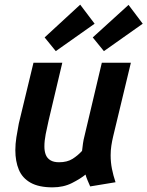

<svg xmlns="http://www.w3.org/2000/svg" viewBox="-20 -794 634 826"><path d="M206 12Q147 12 111.5 -8Q76 -28 61 -64Q46 -100 46 -148Q46 -175 50.5 -203.5Q55 -232 61 -263L124 -524H248L189 -275Q182 -245 176.5 -216.5Q171 -188 171 -164Q171 -143 177 -128Q183 -113 197 -104.5Q211 -96 234 -96Q269 -96 292 -110.5Q315 -125 333 -145Q335 -162 337 -177Q339 -192 344 -211L418 -524H543L467 -208Q462 -187 459 -167Q456 -147 456 -126Q456 -96 461.5 -68Q467 -40 477 -10L368 8Q364 -1 357 -17.5Q350 -34 348 -43Q326 -25 289.5 -6.5Q253 12 206 12ZM220 -574 172 -633 325 -774 387 -692ZM427 -574 379 -633 533 -773 594 -692Z"/></svg>

Font: Ubuntu Sans Mono SemiBold
Style: Italic
Weight: 600
Italic angle: -13.5°
Monospace: yes
Designer: Dalton Maag Ltd
Foundry: Dalton Maag Ltd
Version: Version 1.006